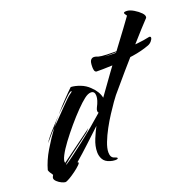

<svg xmlns="http://www.w3.org/2000/svg" viewBox="-117 -747 914 899"><g transform="rotate(-20 340.0 -297.5)"><path d="M61 30Q55 30 43 24.5Q31 19 21.5 10Q12 1 12 -7Q12 -12 17 -20L18 -22Q4 -41 2 -51Q14 -95 41 -140.5Q68 -186 99 -228Q83 -212 69.5 -195.5Q56 -179 46 -169Q63 -195 90 -224Q117 -253 139 -278Q129 -266 119 -254Q109 -242 99 -228Q105 -234 110.5 -240Q116 -246 122 -251Q128 -257 141.5 -271Q155 -285 171.5 -302Q188 -319 202.5 -333Q217 -347 225 -352Q238 -361 231 -361Q226 -361 214.5 -351Q203 -341 192.5 -330Q182 -319 179 -316L139 -278Q168 -311 193.5 -337.5Q219 -364 236 -380Q257 -379 282 -369.5Q307 -360 325 -342Q356 -313 362 -281Q397 -330 433.5 -380.5Q470 -431 503.5 -476Q537 -521 562 -554.5Q587 -588 598 -604Q595 -609 592 -613Q589 -617 589 -620Q589 -626 606 -625Q620 -624 638.5 -613Q657 -602 670 -588.5Q683 -575 679 -564Q667 -552 640 -522Q613 -492 576.5 -451Q540 -410 500 -363.5Q460 -317 422 -272Q416 -265 402 -245Q388 -225 370 -197.5Q352 -170 335.5 -139.5Q319 -109 308 -80.5Q297 -52 297 -32Q297 -5 316 0Q329 4 329 8Q329 13 315 13Q304 13 291 9Q267 2 257.5 -14.5Q248 -31 248 -51Q248 -81 261.5 -113.5Q275 -146 287 -168Q256 -139 218 -103.5Q180 -68 145 -38Q147 -38 149 -36Q153 -34 142.5 -23.5Q132 -13 115 -0.5Q98 12 82.5 21Q67 30 61 30ZM97 -48Q111 -57 136 -75.5Q161 -94 192.5 -118.5Q224 -143 257 -170.5Q290 -198 318 -223Q314 -225 314 -232Q314 -239 318 -247Q327 -264 331 -277Q335 -290 335 -300Q335 -324 316 -324Q301 -324 282 -309Q265 -296 239 -269.5Q213 -243 185.5 -210.5Q158 -178 134.5 -146.5Q111 -115 98.5 -90.5Q86 -66 90 -55L241 -166Q243 -168 244.5 -169Q246 -170 246 -170Q247 -170 242 -164.5Q237 -159 232 -154Q218 -143 192 -123.5Q166 -104 139.5 -84.5Q113 -65 95 -50Q91 -47 91.5 -46Q92 -45 97 -48ZM374 -407Q367 -409 365 -416.5Q363 -424 363 -433Q363 -459 369.5 -467Q376 -475 385 -475Q390 -475 395.5 -473.5Q401 -472 405 -470Q419 -466 447.5 -465Q476 -464 501 -464H545Q532 -462 510 -461Q488 -460 466.5 -460Q445 -460 433 -460Q444 -459 455.5 -458.5Q467 -458 479 -458Q502 -458 535 -460Q568 -462 601 -465.5Q634 -469 656 -474Q658 -474 659 -474.5Q660 -475 661 -475Q669 -475 669 -469Q669 -462 661 -452.5Q653 -443 642 -439Q605 -425 558.5 -418Q512 -411 470.5 -409Q429 -407 407 -407Z"/></g></svg>

Font: Smooch
Style: Regular
Weight: 400
Designer: Robert E. Leuschke
Foundry: Robert E. Leuschke
Version: Version 1.010; ttfautohint (v1.8.3)